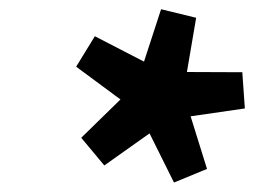

<svg xmlns="http://www.w3.org/2000/svg" viewBox="-20 -740 550 416"><path d="M428.5 -374 357 -344.5 304 -451 206 -381.5 156 -441.5 241 -524.5 145 -595.5 185.5 -661.5 292 -606.5 329 -720 405 -701.5 385 -584 505 -583.5 510.5 -505 393 -488Z"/></svg>

Font: Newsreader Caption
Style: Bold Italic
Weight: 700
Italic angle: -17°
Designer: Hugues Gentile
Foundry: Production Type
Version: Version 1.001